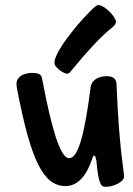

<svg xmlns="http://www.w3.org/2000/svg" viewBox="-20 -723 515 743"><path d="M457 -68.8Q454.1 -88.4 449.7 -127.9Q445.3 -168 439.9 -233.9Q435.1 -299.3 430.7 -400.9Q429.7 -413.6 420.4 -420.9Q411.1 -428.2 393.6 -428.2Q367.2 -428.2 350.1 -416.5Q333 -404.8 330.6 -385.3Q321.8 -313.5 312 -261.7Q302.7 -210 292.5 -176.3Q282.2 -142.6 271 -126.5Q260.3 -110.8 247.6 -110.8Q234.9 -110.8 222.2 -131.3Q209.5 -151.9 196.3 -190.9Q183.6 -230.5 169.9 -288.1Q156.7 -345.7 142.6 -419.9Q140.1 -432.1 131.3 -436.5Q122.1 -440.9 101.6 -440.9Q91.3 -440.9 81.1 -438Q70.8 -435.5 62.5 -430.7Q54.2 -425.3 48.8 -417Q43.9 -409.2 43.9 -397.9Q43.9 -394 44.4 -389.6Q44.9 -385.3 45.9 -379.9Q65.9 -274.4 85.9 -202.1Q106 -130.4 127.9 -85.9Q150.4 -42 175.8 -22.5Q201.7 -2.9 232.9 -2.9Q300.3 -2.9 335.9 -106Q340.3 -121.1 344.7 -121.1Q347.7 -121.1 349.1 -115.7Q351.1 -110.8 353 -101.1Q356 -69.3 358.9 -49.8Q362.3 -29.8 366.2 -19Q370.1 -7.8 375 -3.9Q380.4 0 387.7 0Q400.9 0 413.6 -3.4Q426.8 -7.3 437 -12.7Q447.3 -18.6 453.6 -25.4Q460 -32.7 460 -40Q460 -49.3 457 -68.8ZM373.5 -700.2Q384.3 -695.3 395 -686Q405.3 -677.2 414.1 -666.5Q422.9 -656.2 426.3 -647.9Q430.2 -639.6 427.2 -632.3Q424.3 -625 416.5 -618.7Q379.9 -588.9 350.6 -557.6Q321.3 -526.4 298.8 -500.5Q276.9 -474.6 263.2 -458Q250 -440.9 245.1 -439Q239.7 -436.5 231.9 -439.5Q224.1 -442.4 216.3 -447.8Q208 -453.1 201.7 -460Q194.8 -466.3 192.4 -471.7Q187.5 -482.9 196.3 -503.4Q205.1 -524.4 221.2 -549.3Q237.8 -573.7 258.8 -600.1Q279.8 -626.5 299.3 -648.4Q319.3 -669.9 334.5 -685.1Q349.6 -699.7 354.5 -701.7Q362.8 -705.6 373.5 -700.2Z"/></svg>

Font: Gochi Hand Cyrillic
Style: Regular
Weight: 400
Designer: Juan Pablo del Peral; Denis Ignatov
Foundry: Juan Pablo del Peral; Denis Ignatov
Version: Version 1.00 June 29, 2018, initial release